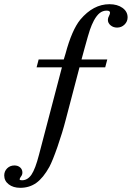

<svg xmlns="http://www.w3.org/2000/svg" viewBox="-71 -710 630 918"><path d="M113.8 -425.8H233.9L242.2 -453.1Q272.5 -566.4 313 -616.2Q375 -689.9 452.1 -689.9Q490.2 -689.9 514.6 -672.4Q539.1 -654.8 539.1 -627Q539.1 -606.9 524.4 -592.5Q509.8 -578.1 488.8 -578.1Q470.7 -578.1 457.8 -588.9Q444.8 -599.6 444.8 -615.2Q444.8 -624.5 450.2 -633.8Q455.1 -643.6 455.1 -648.9Q455.1 -659.2 439 -659.2Q420.4 -659.2 406 -647.9Q391.6 -636.7 377.9 -611.8Q367.2 -591.3 359.1 -567.9Q351.1 -544.4 333 -478L328.1 -460L318.8 -425.8H441.9L432.1 -388.2H309.1L243.2 -137.2Q227.5 -76.2 203.9 -8.3Q180.2 59.6 165 87.9Q135.7 140.6 102.8 164.3Q69.8 188 25.9 188Q-7.8 188 -29.3 171.4Q-50.8 154.8 -50.8 128.9Q-50.8 108.9 -36.9 95Q-22.9 81.1 -2 81.1Q14.6 81.1 25.4 90.6Q36.1 100.1 36.1 115.2Q36.1 126 28.8 134.8Q22.9 142.6 22.9 147.9Q22.9 151.9 34.2 151.9Q61.5 151.9 79.8 124.5Q98.1 97.2 115.2 30.8L225.1 -388.2H104Z"/></svg>

Font: Accordance
Style: Italic
Weight: 400
Italic angle: -11°
Version: Version 1.2 (build January 31, 2020) Miklal Software Solutio